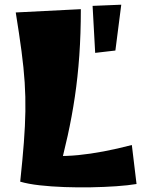

<svg xmlns="http://www.w3.org/2000/svg" viewBox="-20 -798 628 817"><path d="M66 -25Q76 -119 81.5 -191Q87 -263 88 -324.5Q89 -386 85 -447.5Q81 -509 71.5 -580.5Q62 -652 47 -745L324 -759Q324 -654 317.5 -562Q311 -470 298.5 -386Q286 -302 268 -220.5Q250 -139 227 -54ZM561 -15Q525 -9 474.5 -5.5Q424 -2 367.5 -1Q311 0 254.5 -2Q198 -4 149 -9.5Q100 -15 66 -25L117 -143Q211 -128 313 -138Q415 -148 541 -181ZM385 -573 374 -773 496 -778 471 -583Z"/></svg>

Font: Marhey
Style: Bold
Weight: 700
Designer: Nur Syamsi & Bustanul Arifin
Foundry: Namelatype
Version: Version 1.000